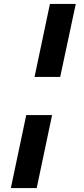

<svg xmlns="http://www.w3.org/2000/svg" viewBox="-20 -731 426 973"><path d="M155 -341 233 -711H364L285 -341ZM35 222 113 -148H244L166 222Z"/></svg>

Font: Ysabeau Office Black
Style: Italic
Weight: 900
Italic angle: -12°
Designer: Christian Thalmann (Catharsis Fonts)
Version: Version 2.001;gftools[0.9.30]; featfreeze: tnum,lnum,ss02